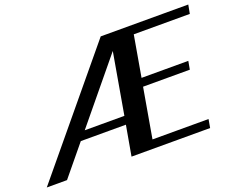

<svg xmlns="http://www.w3.org/2000/svg" viewBox="-146 -894 1332 1088"><g transform="rotate(-20 520.0 -350.0)"><path d="M726 -647 683 -400H965L956 -350H674L622 -51H960L951 0H477L509 -181H237L88 0H-34L546 -700H1074L1064 -647ZM518 -231 582 -599 279 -231Z"/></g></svg>

Font: Fahkwang SemiBold
Style: Italic
Weight: 600
Italic angle: -10°
Version: Version 1.000; ttfautohint (v1.6)